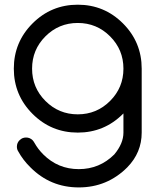

<svg xmlns="http://www.w3.org/2000/svg" viewBox="-20 -567 665 821"><path d="M507.8 -82Q506.8 -81.1 505.9 -80.1Q425.8 0 312.5 0Q199.2 0 119.1 -80.1Q39.1 -160.2 39.1 -273.4Q39.1 -386.7 119.1 -466.8Q199.2 -546.9 312.5 -546.9Q425.8 -546.9 505.9 -466.8Q585.9 -386.7 585.9 -273.4V0Q585.9 85.4 524.4 148.4Q438.5 234.4 316.9 234.4Q195.3 234.4 109.9 148.4Q78.1 117.2 58.1 80.6Q52.2 71.8 52.2 60.1Q52.2 43.9 63.7 32.5Q75.2 21 91.3 21Q107.4 21 119.1 32.2Q124 37.6 127.4 43.9Q142.1 70.3 165 93.3Q228 156.2 316.9 156.2Q405.8 156.2 468.8 93.3Q507.8 46.4 507.8 0ZM450.7 -411.6Q393.6 -468.8 312.5 -468.8Q231.4 -468.8 174.3 -411.6Q117.2 -354.5 117.2 -273.4Q117.2 -192.4 174.3 -135.3Q231.4 -78.1 312.5 -78.1Q393.6 -78.1 450.7 -135.3Q507.8 -192.4 507.8 -273.4Q507.8 -354.5 450.7 -411.6Z"/></svg>

Font: Comfortaa
Style: Regular
Weight: 400
Designer: Johan Aakerlund
Foundry: Johan Aakerlund
Version: Version 2.001; ttfautohint (v1.4.1)